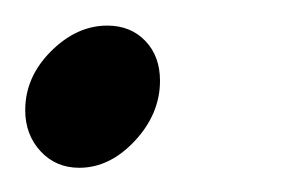

<svg xmlns="http://www.w3.org/2000/svg" viewBox="-24 -120 228 153"><path d="M39.1 13.7Q20.5 13.7 8.3 0.5Q-3.9 -12.7 -3.9 -32.2Q-3.9 -58.6 16.6 -79.1Q37.1 -99.6 61.5 -99.6Q80.1 -99.6 91.8 -87.4Q103.5 -75.2 103.5 -55.7Q103.5 -29.3 83.5 -7.8Q63.5 13.7 39.1 13.7Z"/></svg>

Font: Crimson Text
Style: Italic
Weight: 400
Italic angle: -11°
Designer: Sebastian Kosch
Foundry: Sebastian Kosch
Version: Version 1.100; ttfautohint (v1.8.4)